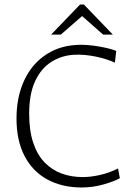

<svg xmlns="http://www.w3.org/2000/svg" viewBox="-20 -819 580 849"><path d="M341 10Q255 10 190 -25Q125 -60 89 -128.5Q53 -197 53 -295Q53 -391 87.5 -464.5Q122 -538 186.5 -579.5Q251 -621 339 -621Q365 -621 394.5 -617Q424 -613 450.5 -607Q477 -601 494 -594L488 -542Q454 -558 404.5 -568.5Q355 -579 309 -577Q252 -574 206.5 -545Q161 -516 135 -459.5Q109 -403 109 -316Q109 -241 127 -187.5Q145 -134 177.5 -100.5Q210 -67 253 -51.5Q296 -36 345 -36Q382 -36 423 -45.5Q464 -55 502 -74L510 -31Q485 -17 438 -3.5Q391 10 341 10ZM436 -666 343 -748 249 -666H206L334 -799H351L479 -666Z"/></svg>

Font: Ancizar Sans Thin
Style: Regular
Weight: 100
Designer: Cesar Puertas, Viviana Monsalve, Julian Moncada, Julian Prieto, Jose Castro, Mariel Hernandez, Felipe Aragon, Sara Alarc
Version: Version 8.100